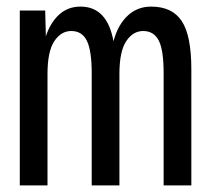

<svg xmlns="http://www.w3.org/2000/svg" viewBox="-20 -562 640 582"><path d="M40 0V-530H117L119 -452Q133 -494 159.5 -518Q186 -542 224 -542Q305 -542 324 -437Q337 -486 366.5 -514Q396 -542 438 -542Q502 -542 531 -498Q560 -454 560 -352V0H476V-340Q476 -411 461 -439.5Q446 -468 414 -468Q383 -468 362.5 -437Q342 -406 342 -338V0H258V-340Q258 -408 243.5 -438Q229 -468 196 -468Q165 -468 144.5 -437Q124 -406 124 -338V0Z"/></svg>

Font: Geist Mono
Style: Regular
Weight: 400
Monospace: yes
Designer: Basement.studio, Andrés Briganti, Mateo Zaragoza
Foundry: Basement.studio, Vercel, Andrés Briganti, Guido Ferreyra, Mateo Zaragoza
Version: Version 1.500; ttfautohint (v1.8.4.7-5d5b)